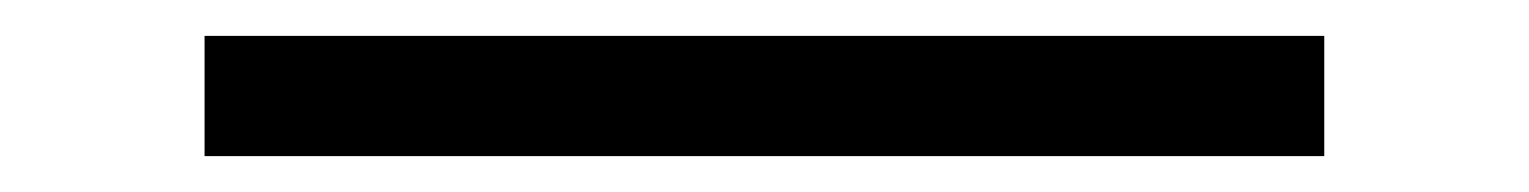

<svg xmlns="http://www.w3.org/2000/svg" viewBox="-20 57 852 107"><path d="M94 144V77H718V144Z"/></svg>

Font: Lexend Giga Light
Style: Regular
Weight: 300
Version: Version 1.007